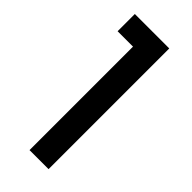

<svg xmlns="http://www.w3.org/2000/svg" viewBox="-235 -774 820 820"><g transform="rotate(45 175.0 -364.5)"><path d="M45 -625V-729H253V0H138V-625Z"/></g></svg>

Font: Poppins Medium A&M
Style: Regular
Weight: 500
Designer: Ninad Kale (Devanagari), Jonny Pinhorn (Latin)
Foundry: Indian Type Foundry
Version: 4.004